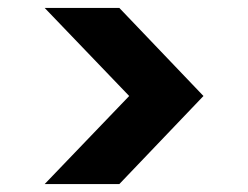

<svg xmlns="http://www.w3.org/2000/svg" viewBox="-20 -541 628 486"><path d="M93 -75 307 -298 93 -521H282L495 -298L282 -75Z"/></svg>

Font: DM Sans 10pt Black
Style: Regular
Weight: 900
Version: Version 4.004;gftools[0.9.30]